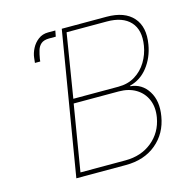

<svg xmlns="http://www.w3.org/2000/svg" viewBox="-106 -835 951 942"><g transform="rotate(-15 369.5 -363.5)"><path d="M167.6 0 288.4 -727.3H515.6Q607.2 -727.3 650.6 -678.1Q693.9 -628.9 679 -542.6Q668.3 -478.7 631.7 -431.6Q595.2 -384.6 539.8 -370.7V-367.9Q598.4 -362.6 630.1 -312.1Q661.9 -261.7 649.1 -186.1Q635.3 -101.9 574 -51Q512.8 0 419 0ZM194.6 -22.7H423.3Q503.2 -22.7 558.4 -67.6Q613.6 -112.6 626.4 -186.1Q634.9 -236.5 618.6 -275.2Q602.3 -313.9 566.1 -335.9Q529.8 -358 478.7 -358H250ZM254.3 -380.7H483Q532 -380.7 568.2 -403.1Q604.4 -425.4 626.8 -462.4Q649.1 -499.3 656.2 -542.6Q669 -620.4 630.1 -662.5Q591.3 -704.5 511.4 -704.5H306.8ZM250 -697.4H215.9Q188.9 -697.1 175.2 -685.4Q161.6 -673.7 155.9 -654.5Q150.2 -635.3 146.3 -612.2L144.9 -599.4H117.9L120.7 -625Q123.2 -647.7 135.3 -671.3Q147.4 -695 168.7 -711.1Q190 -727.3 218.8 -727.3H255.7Z"/></g></svg>

Font: Inter UI Thin
Style: Italic
Weight: 100
Italic angle: -9.39999°
Designer: Rasmus Andersson
Foundry: rsms
Version: 3.2;8d6f07862